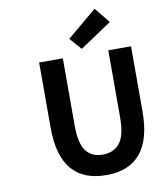

<svg xmlns="http://www.w3.org/2000/svg" viewBox="-106 -1086 960 1181"><g transform="rotate(-10 374.0 -496.0)"><path d="M462 14Q174 14 174 -333V-740H322V-320Q322 -209 357.5 -161.5Q393 -114 462 -114Q532 -114 569 -162Q606 -210 606 -320V-740H748V-333Q748 14 462 14ZM447 -777 382 -851 567 -1006 646 -910Z"/></g></svg>

Font: NotoSansHansBold
Style: Bold
Weight: 700
Designer: Ryoko NISHIZUKA  (kana & ideographs); Paul D. Hunt (Latin, Greek & Cyrillic); Wenlong ZHANG  (bopomofo); Sandoll Communi
Foundry: Adobe Systems Incorporated
Version: Version 1.00;December 8, 2021;FontCreator 13.0.0.2675 64-bit